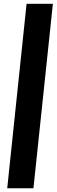

<svg xmlns="http://www.w3.org/2000/svg" viewBox="-20 -830 308 1037"><path d="M19 187H160.6L265.6 -809.6H123.5Z"/></svg>

Font: Oswald
Style: Heavy
Weight: 800
Designer: Vernon Adams
Foundry: Vernon Adams
Version: 3.0; ttfautohint (v0.95.6-bc232) -l 8 -r 50 -G 200 -x 0 -w "